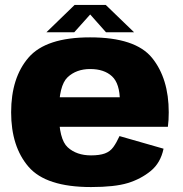

<svg xmlns="http://www.w3.org/2000/svg" viewBox="-20 -750 738 776"><path d="M348 6V-122Q289.5 -122 253.8 -154.5Q218 -187 218 -296Q218 -404.5 253.2 -437.8Q288.5 -471 344.5 -471Q401 -471 432.8 -441.5Q464.5 -412 464.5 -340.5L470.5 -357H201V-237.5H658.5Q662 -263.5 662 -296Q662 -432.5 594.8 -515.8Q527.5 -599 344 -599Q166 -599 95.5 -517.5Q25 -436 25 -296Q25 -157.5 95.5 -75.8Q166 6 348 6ZM348 -122V6Q443.5 6 496.5 -10.2Q549.5 -26.5 589.2 -59Q629 -91.5 641 -149L463 -200Q451 -173.5 438 -155.5Q425 -137.5 403.8 -129.8Q382.5 -122 348 -122ZM167.5 -619.5H280L344.5 -691.5L408.5 -619.5H522L407.5 -730H281.5Z"/></svg>

Font: Anybody UltraCondensed Thin ExtraBold
Style: Regular
Weight: 800
Version: Version 1.111